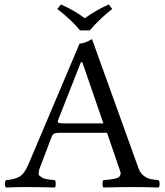

<svg xmlns="http://www.w3.org/2000/svg" viewBox="-20 -832 735 854"><path d="M335.9 -696.8Q299.8 -741.7 234.9 -792L251 -812Q311 -786.1 356.9 -751Q414.1 -791 463.9 -812L479 -792Q429.2 -753.9 378.9 -696.8ZM263.2 -283.2H439.9L346.2 -555.2H339.8L237.8 -296.4Q234.9 -288.6 240.7 -285.9Q246.6 -283.2 263.2 -283.2ZM154.8 -79.1Q153.8 -69.3 151.9 -61.8Q149.9 -54.2 157.5 -49.1Q165 -43.9 169.4 -41Q173.8 -38.1 186 -35.6Q198.2 -33.2 205.1 -32.7Q211.9 -32.2 224.1 -30.8Q228 -25.9 228 -13.9Q228 -2 224.1 2Q149.9 0 96.2 0Q59.1 0 6.8 2Q2 -2 2 -13.9Q2 -25.9 6.8 -30.8Q44.9 -33.7 66.9 -46.4Q88.9 -59.1 106.9 -102.1L334 -638.2Q356 -638.2 389.2 -658.2L595.2 -85.9Q603 -63 618.4 -51Q633.8 -39.1 647 -36.1Q660.2 -33.2 685.1 -30.8Q689.9 -25.9 689.9 -13.9Q689.9 -2 685.1 2Q615.2 0 570.8 0Q513.7 0 439.9 2Q436 -2 436 -13.9Q436 -25.9 439.9 -30.8Q448.7 -31.7 453.9 -32Q459 -32.2 467 -33.2Q475.1 -34.2 479.5 -35.2Q483.9 -36.1 490 -37.1Q496.1 -38.1 499.5 -39.6Q502.9 -41 507.1 -43.5Q511.2 -45.9 512.7 -48.3Q514.2 -50.8 515.6 -54.4Q517.1 -58.1 516.6 -62.5Q516.1 -66.9 514.2 -71.8L456.1 -241.2H245.1Q227.1 -241.2 220.5 -237.5Q213.9 -233.9 210 -224.1Z"/></svg>

Font: Linux Libertine
Style: Regular
Weight: 400
Designer: Philipp H. Poll
Foundry: Philipp H. Poll
Version: Version 5.3.0 ; ttfautohint (v0.9)